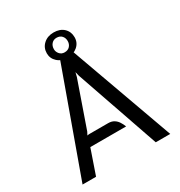

<svg xmlns="http://www.w3.org/2000/svg" viewBox="-204 -1030 1095 1170"><g transform="rotate(-30 343.5 -445.5)"><path d="M35 0 297 -727H390L652 0H550L347 -586L340 -615L333 -586L221 -265L210 -244L222 -246H357Q381 -246 397.2 -236Q413.5 -226 424.2 -209.5Q435 -193 442 -174H190L130 0ZM344 -715Q300.5 -715 273.2 -739.8Q246 -764.5 246 -801Q246 -840 273.8 -865.5Q301.5 -891 345 -891Q389.5 -891 415.8 -866Q442 -841 442 -802Q442 -764 414 -739.5Q386 -715 344 -715ZM344 -752Q367.5 -752 380.8 -766.8Q394 -781.5 394 -803Q394 -825 380.8 -839.5Q367.5 -854 344 -854Q323 -854 309.5 -839.2Q296 -824.5 296 -801Q296 -782.5 309.2 -767.2Q322.5 -752 344 -752Z"/></g></svg>

Font: Expletus Sans
Style: Regular
Weight: 400
Designer: Jasper de Waard
Foundry: Designtown
Version: Version 7.500